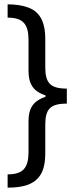

<svg xmlns="http://www.w3.org/2000/svg" viewBox="-20 -791 342 882"><path d="M15 10V71C83 71 137 58 166 12C181 -11 188 -45 188 -88V-218C188 -290 211 -315 287 -315V-384C212 -384 188 -409 188 -482V-612C188 -699 157 -741 105 -758C79 -767 49 -771 15 -771V-710C87 -710 111 -679 111 -607V-466C111 -410 129 -372 189 -353V-346C129 -327 111 -289 111 -234V-93C111 -21 87 10 15 10Z"/></svg>

Font: All Genders v4 Light
Style: Regular
Weight: 300
Designer: Rassam Alawdi
Foundry: Rassam Art
Version: Version 3.100;FEAKit 1.0